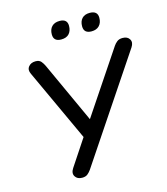

<svg xmlns="http://www.w3.org/2000/svg" viewBox="-130 -1001 962 1108"><g transform="rotate(-15 351.0 -447.0)"><path d="M223 7Q194 7 181.5 -13.5Q169 -34 187 -61L291 -218L92 -649Q79 -675 93.5 -693.5Q108 -712 136 -712Q158 -712 169 -699Q180 -686 188 -668L353 -308L602 -680Q610 -692 622.5 -702Q635 -712 656 -712Q685 -712 697 -692Q709 -672 692 -646L277 -26Q268 -13 256 -3Q244 7 223 7ZM494 -795Q448 -795 448 -837Q448 -867 464 -884Q480 -901 510 -901Q557 -901 557 -860Q557 -830 540.5 -812.5Q524 -795 494 -795ZM313 -795Q267 -795 267 -837Q267 -867 283.5 -884Q300 -901 330 -901Q376 -901 376 -860Q376 -830 360 -812.5Q344 -795 313 -795Z"/></g></svg>

Font: Nunito SemiBold
Style: Italic
Weight: 600
Italic angle: -9°
Designer: Vernon Adams
Foundry: Vernon Adams
Version: Version 3.601; ttfautohint (v1.8.2.53-6de2)